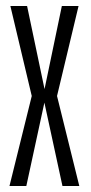

<svg xmlns="http://www.w3.org/2000/svg" viewBox="-20 -618 301 638"><path d="M11.5 0H67.5L127.5 -277L187.5 0H243.5L169.5 -299L241 -598H185.5L128 -322L70 -598H14.5L85.5 -299Z"/></svg>

Font: Anybody ExtraCondensed Light
Style: Regular
Weight: 300
Width: 2
Version: Version 1.113;gftools[0.9.25]